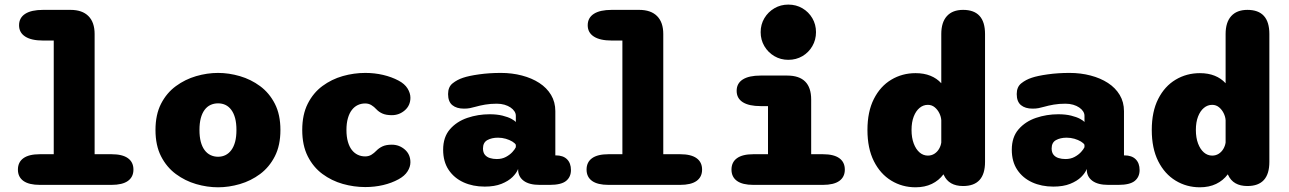

<svg xmlns="http://www.w3.org/2000/svg" viewBox="-20 -805 5611 836"><path d="M153.5 0Q106 0 82 -17.2Q58 -34.5 58 -66.5Q58 -99 82 -116.2Q106 -133.5 153.5 -133.5H214V-628.5H167.5Q116.5 -628.5 89.8 -645.8Q63 -663 63 -695Q63 -727.5 89.8 -744.8Q116.5 -762 167.5 -762H287Q338 -762 365 -735Q392 -708 392 -657V-133.5H465.5Q513 -133.5 537 -116.2Q561 -99 561 -66.5Q561 -34.5 537 -17.2Q513 0 465.5 0Z M929.5 10.5Q882 10.5 834 -3.5Q786 -17.5 745.8 -47.2Q705.5 -77 681.2 -124.5Q657 -172 657 -239Q657 -306 681.2 -353.2Q705.5 -400.5 745.8 -430Q786 -459.5 834 -473.5Q882 -487.5 929.5 -487.5Q976.5 -487.5 1024.5 -473.5Q1072.5 -459.5 1112.5 -430Q1152.5 -400.5 1176.8 -353.2Q1201 -306 1201 -239Q1201 -172 1176.8 -124.5Q1152.5 -77 1112.5 -47.2Q1072.5 -17.5 1024.5 -3.5Q976.5 10.5 929.5 10.5ZM929.5 -122.5Q947.5 -122.5 962 -129.8Q976.5 -137 987.2 -151.5Q998 -166 1003.8 -187.8Q1009.5 -209.5 1009.5 -239Q1009.5 -268.5 1003.8 -290.2Q998 -312 987.2 -326.5Q976.5 -341 962 -348Q947.5 -355 929.5 -355Q911.5 -355 896.5 -348Q881.5 -341 870.8 -326.5Q860 -312 854.2 -290.2Q848.5 -268.5 848.5 -239Q848.5 -209.5 854.2 -187.8Q860 -166 870.8 -151.5Q881.5 -137 896.5 -129.8Q911.5 -122.5 929.5 -122.5Z M1570.5 9.5Q1521 9.5 1472.5 -4.2Q1424 -18 1384 -47.5Q1344 -77 1320 -124.5Q1296 -172 1296 -239Q1296 -306 1320 -353.5Q1344 -401 1384 -430.5Q1424 -460 1472.5 -473.8Q1521 -487.5 1570.5 -487.5Q1611 -487.5 1648.2 -478.8Q1685.5 -470 1715.5 -454Q1742 -440 1754.5 -419.8Q1767 -399.5 1767 -379.5Q1767 -346 1742.8 -324.8Q1718.5 -303.5 1686 -303.5Q1661.5 -303.5 1645.5 -310.5Q1629.5 -317.5 1618.5 -329.5Q1609 -340 1597.2 -347.2Q1585.5 -354.5 1570 -354.5Q1552.5 -354.5 1537.8 -347.5Q1523 -340.5 1512 -326.2Q1501 -312 1494.8 -290.2Q1488.5 -268.5 1488.5 -239Q1488.5 -209.5 1494.8 -187.8Q1501 -166 1512 -152Q1523 -138 1537.8 -131Q1552.5 -124 1570 -124Q1585.5 -124 1597.2 -131.2Q1609 -138.5 1618.5 -148.5Q1630 -160.5 1645.8 -167.8Q1661.5 -175 1686 -175Q1718.5 -175 1742.8 -153.8Q1767 -132.5 1767 -98.5Q1767 -78.5 1754.5 -58.8Q1742 -39 1715.5 -24.5Q1685.5 -8 1648.2 0.8Q1611 9.5 1570.5 9.5Z M2329.5 0Q2284 0 2260 -18Q2236 -36 2236 -67V-69.5Q2229.5 -52 2211.5 -34.2Q2193.5 -16.5 2163.5 -4.5Q2133.5 7.5 2090.5 7.5Q2039 7.5 1998 -11.2Q1957 -30 1933.2 -65.8Q1909.5 -101.5 1909.5 -153Q1909.5 -208 1939 -242Q1968.5 -276 2015 -291.8Q2061.5 -307.5 2112 -307.5Q2144 -307.5 2168 -301.5Q2192 -295.5 2206.8 -287.5Q2221.5 -279.5 2226 -273.5V-301Q2226 -311 2220 -320.2Q2214 -329.5 2203 -337Q2192 -344.5 2176.8 -349Q2161.5 -353.5 2143 -353.5Q2115.5 -353.5 2092.2 -349.5Q2069 -345.5 2050 -340Q2037.5 -336.5 2026.2 -334.2Q2015 -332 2000 -332Q1968 -332 1949.5 -347.2Q1931 -362.5 1931 -395.5Q1931 -426.5 1950.8 -442.2Q1970.5 -458 1996.5 -466.5Q2021.5 -475 2065.8 -481.2Q2110 -487.5 2161 -487.5Q2209.5 -487.5 2252.5 -476.2Q2295.5 -465 2328.2 -443.8Q2361 -422.5 2379.5 -391.5Q2398 -360.5 2398 -321V-128.5H2399.5Q2432 -128.5 2449 -111.5Q2466 -94.5 2466 -64.5Q2466 -34.5 2444.8 -17.2Q2423.5 0 2374 0ZM2226 -174.5Q2222.5 -181.5 2210.5 -188.8Q2198.5 -196 2182.2 -200.8Q2166 -205.5 2148.5 -205.5Q2121 -205.5 2102 -195Q2083 -184.5 2083 -158.5Q2083 -141.5 2091.2 -131.2Q2099.5 -121 2113.2 -116.8Q2127 -112.5 2143 -112.5Q2166 -112.5 2183 -121.8Q2200 -131 2211 -143Q2222 -155 2226 -164Z M2629.5 0Q2582 0 2558 -17.2Q2534 -34.5 2534 -66.5Q2534 -99 2558 -116.2Q2582 -133.5 2629.5 -133.5H2690V-628.5H2643.5Q2592.5 -628.5 2565.8 -645.8Q2539 -663 2539 -695Q2539 -727.5 2565.8 -744.8Q2592.5 -762 2643.5 -762H2763Q2814 -762 2841 -735Q2868 -708 2868 -657V-133.5H2941.5Q2989 -133.5 3013 -116.2Q3037 -99 3037 -66.5Q3037 -34.5 3013 -17.2Q2989 0 2941.5 0Z M3260 -133.5H3324V-343H3292Q3241 -343 3214.2 -360Q3187.5 -377 3187.5 -409.5Q3187.5 -442 3214.2 -459Q3241 -476 3292 -476H3407.5Q3512 -476 3512 -371.5V-133.5H3563Q3610.5 -133.5 3634.5 -116.2Q3658.5 -99 3658.5 -66.5Q3658.5 -34.5 3634.5 -17.2Q3610.5 0 3563 0H3260Q3213 0 3189 -17.2Q3165 -34.5 3165 -66.5Q3165 -99 3189 -116.2Q3213 -133.5 3260 -133.5ZM3292 -665Q3292 -698.5 3308.2 -725.8Q3324.5 -753 3351.8 -769Q3379 -785 3412.5 -785Q3446.5 -785 3473.8 -769Q3501 -753 3517 -725.8Q3533 -698.5 3533 -665Q3533 -631.5 3517 -604Q3501 -576.5 3473.8 -560.5Q3446.5 -544.5 3412.5 -544.5Q3379 -544.5 3351.8 -560.5Q3324.5 -576.5 3308.2 -604Q3292 -631.5 3292 -665Z M4173.5 5Q4111.5 5 4089.5 -43L4088 -46Q4068 -19 4037.2 -4.2Q4006.5 10.5 3966.5 10.5Q3908.5 10.5 3860.8 -18.5Q3813 -47.5 3785 -103.2Q3757 -159 3757 -239Q3757 -319 3785 -374.2Q3813 -429.5 3860.8 -458Q3908.5 -486.5 3966.5 -486.5Q4003 -486.5 4031 -475.2Q4059 -464 4078.5 -442.5V-657Q4078.5 -708 4103 -735Q4127.5 -762 4173.5 -762Q4269 -762 4269 -657V-100Q4269 5 4173.5 5ZM4078.5 -184.5V-281.5Q4077.5 -297 4070 -312.2Q4062.5 -327.5 4049.8 -338Q4037 -348.5 4020 -348.5Q4000 -348.5 3984 -335.2Q3968 -322 3958.5 -297.5Q3949 -273 3949 -239Q3949 -205.5 3958.5 -180.2Q3968 -155 3984 -141.2Q4000 -127.5 4020 -127.5Q4036 -127.5 4048.5 -135.5Q4061 -143.5 4068.8 -156.8Q4076.5 -170 4078.5 -184.5Z M4805.5 0Q4760 0 4736 -18Q4712 -36 4712 -67V-69.5Q4705.5 -52 4687.5 -34.2Q4669.5 -16.5 4639.5 -4.5Q4609.5 7.5 4566.5 7.5Q4515 7.5 4474 -11.2Q4433 -30 4409.2 -65.8Q4385.5 -101.5 4385.5 -153Q4385.5 -208 4415 -242Q4444.5 -276 4491 -291.8Q4537.5 -307.5 4588 -307.5Q4620 -307.5 4644 -301.5Q4668 -295.5 4682.8 -287.5Q4697.5 -279.5 4702 -273.5V-301Q4702 -311 4696 -320.2Q4690 -329.5 4679 -337Q4668 -344.5 4652.8 -349Q4637.5 -353.5 4619 -353.5Q4591.5 -353.5 4568.2 -349.5Q4545 -345.5 4526 -340Q4513.5 -336.5 4502.2 -334.2Q4491 -332 4476 -332Q4444 -332 4425.5 -347.2Q4407 -362.5 4407 -395.5Q4407 -426.5 4426.8 -442.2Q4446.5 -458 4472.5 -466.5Q4497.5 -475 4541.8 -481.2Q4586 -487.5 4637 -487.5Q4685.5 -487.5 4728.5 -476.2Q4771.5 -465 4804.2 -443.8Q4837 -422.5 4855.5 -391.5Q4874 -360.5 4874 -321V-128.5H4875.5Q4908 -128.5 4925 -111.5Q4942 -94.5 4942 -64.5Q4942 -34.5 4920.8 -17.2Q4899.5 0 4850 0ZM4702 -174.5Q4698.5 -181.5 4686.5 -188.8Q4674.5 -196 4658.2 -200.8Q4642 -205.5 4624.5 -205.5Q4597 -205.5 4578 -195Q4559 -184.5 4559 -158.5Q4559 -141.5 4567.2 -131.2Q4575.5 -121 4589.2 -116.8Q4603 -112.5 4619 -112.5Q4642 -112.5 4659 -121.8Q4676 -131 4687 -143Q4698 -155 4702 -164Z M5411.5 5Q5349.5 5 5327.5 -43L5326 -46Q5306 -19 5275.2 -4.2Q5244.5 10.5 5204.5 10.5Q5146.5 10.5 5098.8 -18.5Q5051 -47.5 5023 -103.2Q4995 -159 4995 -239Q4995 -319 5023 -374.2Q5051 -429.5 5098.8 -458Q5146.5 -486.5 5204.5 -486.5Q5241 -486.5 5269 -475.2Q5297 -464 5316.5 -442.5V-657Q5316.5 -708 5341 -735Q5365.5 -762 5411.5 -762Q5507 -762 5507 -657V-100Q5507 5 5411.5 5ZM5316.5 -184.5V-281.5Q5315.5 -297 5308 -312.2Q5300.5 -327.5 5287.8 -338Q5275 -348.5 5258 -348.5Q5238 -348.5 5222 -335.2Q5206 -322 5196.5 -297.5Q5187 -273 5187 -239Q5187 -205.5 5196.5 -180.2Q5206 -155 5222 -141.2Q5238 -127.5 5258 -127.5Q5274 -127.5 5286.5 -135.5Q5299 -143.5 5306.8 -156.8Q5314.5 -170 5316.5 -184.5Z"/></svg>

Font: Sono Monospace ExtraBold
Style: Regular
Weight: 800
Version: Version 2.112